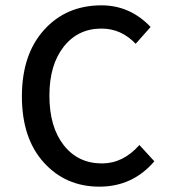

<svg xmlns="http://www.w3.org/2000/svg" viewBox="-20 -687 640 719"><path d="M352 12Q226 12 144 -78.5Q62 -169 62 -326Q62 -483 145 -575Q228 -667 360 -667Q467 -667 544 -586L488 -523Q434 -580 360 -580Q272 -580 218.5 -512Q165 -444 165 -329Q165 -212 218.5 -143.5Q272 -75 362 -75Q441 -75 502 -144L558 -83Q477 12 352 12Z"/></svg>

Font: TypoPRO Source Code Pro
Style: Regular
Weight: 500
Monospace: yes
Designer: Paul D. Hunt, Teo Tuominen
Foundry: Adobe Systems Incorporated
Version: Version 2.010;PS 1.0;hotconv 1.0.84;makeotf.lib2.5.63406